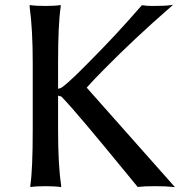

<svg xmlns="http://www.w3.org/2000/svg" viewBox="-20 -768 763 799"><path d="M103.5 -738.3V-747.1Q127 -743.2 168.9 -743.2Q209 -743.2 232.4 -747.1V-738.3Q221.7 -666 221.7 -508.8V-398.4Q226.6 -400.4 231.9 -401.4Q237.3 -402.3 264.6 -426.3Q292 -450.2 348.6 -507.8Q462.9 -622.1 569.3 -745.1L571.3 -746.1H573.2Q589.8 -743.2 615.2 -743.2Q666 -743.2 685.5 -746.1L700.2 -748L690.4 -739.3Q539.1 -607.4 414.1 -480.5Q370.1 -436.5 340.8 -403.3L708 10.7L697.3 9.8Q671.9 6.8 625 6.8Q578.1 6.8 555.7 9.8H552.7Q550.8 7.8 499 -55.7Q447.3 -119.1 409.7 -164.1Q372.1 -209 337.9 -250Q277.3 -322.3 237.3 -364.3Q238.3 -365.2 230.5 -367.7Q222.7 -370.1 221.7 -370.1V-226.6Q221.7 -79.1 234.4 2V10.7Q210.9 6.8 168.9 6.8Q126 6.8 106.4 10.7V2Q116.2 -63.5 116.2 -226.6V-508.8Q116.2 -645.5 103.5 -738.3Z"/></svg>

Font: GenEi LateGo v2
Style: Medium
Weight: 500
Designer: o_tamon (Modified)
Foundry: o_tamon / Adobe Systems Incorporated / FONT 910 / Philipp H. Poll
Version: Version 2.1;Original Version 1.004